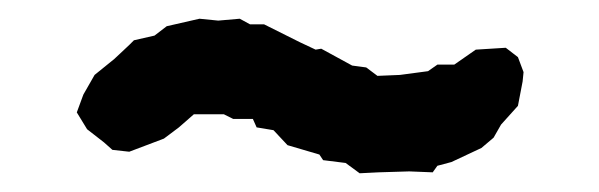

<svg xmlns="http://www.w3.org/2000/svg" viewBox="-20 -351 640 205"><path d="M384 -167 364 -166 349 -177 325 -180 321 -186 287 -196 272 -212 254 -215 250 -224H229L219 -229H187L171 -215L155 -203L118 -189L100 -191L91 -199L73 -213L62 -231L69 -250L81 -271L102 -288L118 -303L123 -308L145 -313L158 -323L193 -331L213 -329L236 -331L247 -325H262L300 -306L317 -298L323 -299L356 -281L371 -279L383 -270L407 -271L437 -275L447 -282H465L488 -298L520 -300L533 -290L539 -274L538 -264L533 -238L515 -218L507 -204L494 -193L462 -178L447 -174L442 -167L417 -168Z"/></svg>

Font: Winky Rough
Style: Bold Italic
Weight: 700
Italic angle: -8.97852°
Designer: Simon Atzbach
Foundry: typofactur
Version: Version 1.206; ttfautohint (v1.8.4.7-5d5b)